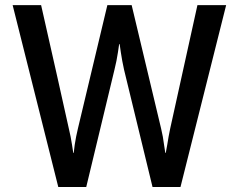

<svg xmlns="http://www.w3.org/2000/svg" viewBox="-20 -744 950 764"><path d="M879.9 -723.6Q851.6 -723.6 765.6 -723.6Q738.3 -600.6 657.2 -232.4Q650.4 -200.2 645.5 -168Q639.6 -135.7 639.6 -135.7Q639.6 -135.7 637.7 -135.7Q637.7 -135.7 632.8 -168Q628.9 -200.2 621.1 -232.4Q582 -396.5 503.9 -723.6Q479.5 -723.6 407.2 -723.6Q377.9 -600.6 290 -232.4Q282.2 -200.2 277.3 -168Q273.4 -135.7 273.4 -135.7Q272.5 -135.7 271.5 -135.7Q271.5 -135.7 266.6 -168Q261.7 -200.2 253.9 -232.4Q217.8 -396.5 143.6 -723.6Q115.2 -723.6 30.3 -723.6Q75.2 -543 211.9 0Q240.2 0 323.2 0Q351.6 -117.2 435.5 -466.8Q444.3 -502 449.2 -535.2Q454.1 -568.4 454.1 -568.4Q455.1 -568.4 456.1 -568.4Q456.1 -568.4 460.9 -535.2Q465.8 -502 473.6 -466.8Q511.7 -311.5 586.9 0Q615.2 0 698.2 0Q743.2 -180.7 879.9 -723.6Z"/></svg>

Font: DaxlinePro-Medium
Style: Medium
Weight: 400
Designer: Hans Reichel
Version: Version 7.502; 2006